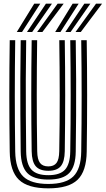

<svg xmlns="http://www.w3.org/2000/svg" viewBox="-20 -1020 578 1050"><path d="M244.2 10Q132.5 10 83.6 -36.8Q34.8 -83.5 33.2 -191Q28.8 -495.5 33.2 -800H63.2Q58.8 -495.5 63.2 -191Q64.8 -96.2 106.9 -55.1Q149 -14 244.2 -14Q339 -14 380.9 -55.1Q422.8 -96.2 424.2 -191Q428.8 -495.5 424.2 -800H454.2Q458.8 -495.5 454.2 -191Q452.8 -83.5 404.1 -36.8Q355.5 10 244.2 10ZM244.2 -38Q163.8 -38 129.1 -73.9Q94.5 -109.8 93.2 -190.8Q92 -299.5 91.4 -395.2Q90.8 -491 91.2 -588.5Q91.8 -686 93.2 -800H123.2Q121.5 -686.5 121.1 -585.9Q120.8 -485.2 121.4 -389Q122 -292.8 123.2 -192Q124.2 -122.8 152 -92.4Q179.8 -62 244.2 -62Q308.5 -62 335.9 -92.5Q363.2 -123 364.2 -192Q368.8 -495.2 364.2 -800H394.2Q396 -684.5 396.4 -584Q396.8 -483.5 396.2 -387.9Q395.8 -292.2 394.2 -190.8Q393.2 -110.2 359 -74.1Q324.8 -38 244.2 -38ZM244.2 -86Q196.8 -86 175.5 -110.9Q154.2 -135.8 153.2 -193Q148.8 -495.8 153.2 -800H183.2Q181.2 -657.2 181 -503Q180.8 -348.8 183.5 -193Q184.2 -147.5 198.9 -128.8Q213.5 -110 244.2 -110Q274.5 -110 288.9 -128.8Q303.2 -147.5 304 -193Q306.8 -342 306.6 -496.4Q306.5 -650.8 304.2 -800H334.2Q338.8 -497.2 334.2 -193Q333.2 -135.8 312.2 -110.9Q291.2 -86 244.2 -86ZM71.8 -845 167.2 -1000H200.2L100.5 -845ZM127.5 -845 231.2 -1000H264.2L156 -845ZM183 -845 295.2 -1000H328.2L211.8 -845ZM281.8 -845 377.2 -1000H410.2L310.5 -845ZM337.5 -845 441.2 -1000H474.2L366 -845ZM393 -845 505.2 -1000H538.2L421.8 -845Z"/></svg>

Font: Big Shoulders Inline Display Black
Style: Regular
Weight: 900
Designer: Patric King
Foundry: XO Type Co
Version: Version 1.000